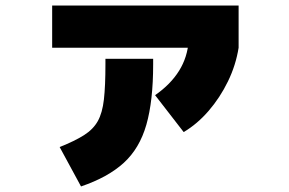

<svg xmlns="http://www.w3.org/2000/svg" viewBox="-20 -608 1040 692"><path d="M195 -78Q250 -100 283 -121Q316 -142 332.5 -171.5Q349 -201 354.5 -249.5Q360 -298 360 -376V-396H532V-376Q532 -244 507.5 -158.5Q483 -73 426 -21Q369 31 272 64ZM539 -265Q595 -304 625.5 -353Q656 -402 660 -462L840 -436Q830 -373 801.5 -314.5Q773 -256 732 -208.5Q691 -161 642 -132ZM168 -436V-588H840V-436Z"/></svg>

Font: M PLUS 2 Thin Black
Style: Regular
Weight: 900
Version: Version 1.001